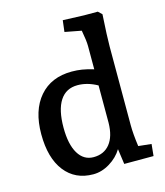

<svg xmlns="http://www.w3.org/2000/svg" viewBox="-114 -847 809 943"><g transform="rotate(-15 290.5 -375.0)"><path d="M47 -246Q47 -367 106.5 -436Q166 -505 271 -505Q298 -505 323 -501Q348 -497 381 -487V-606Q381 -632 371 -686L287 -702L294 -760L402 -756H471L490 -738Q483 -624 483 -576V-175Q483 -132 492 -67L558 -60L552 0H403L392 -78Q369 -40 328 -15Q287 10 244 10Q152 10 99.5 -57.5Q47 -125 47 -246ZM267 -71Q320 -71 350 -108.5Q380 -146 381 -215V-405Q331 -433 281 -433Q222 -433 191.5 -386Q161 -339 161 -249Q161 -164 189 -117.5Q217 -71 267 -71Z"/></g></svg>

Font: Andada Pro SemiBold
Style: Regular
Weight: 600
Designer: Carolina Giovagnoli
Foundry: Huerta Tipografica
Version: Version 3.005